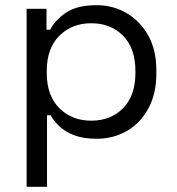

<svg xmlns="http://www.w3.org/2000/svg" viewBox="-20 -523 684 743"><path d="M83 200V-489H160V-408H174Q193 -445 235.5 -474Q278 -503 354 -503Q417 -503 469.5 -472.5Q522 -442 553.5 -386Q585 -330 585 -251V-238Q585 -160 554 -103Q523 -46 470.5 -16Q418 14 354 14Q303 14 267.5 0.5Q232 -13 210 -34Q188 -55 176 -77H162V200ZM333 -56Q409 -56 456.5 -104.5Q504 -153 504 -240V-249Q504 -336 456.5 -384.5Q409 -433 333 -433Q258 -433 209.5 -384.5Q161 -336 161 -249V-240Q161 -153 209.5 -104.5Q258 -56 333 -56Z"/></svg>

Font: Space Grotesk
Style: Regular
Weight: 400
Designer: Florian Karsten
Foundry: Florian Karsten
Version: Version 2.000